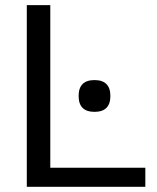

<svg xmlns="http://www.w3.org/2000/svg" viewBox="-20 -718 603 738"><path d="M173.3 -698.2V-73.2H538.6V0H83V-698.2ZM282.2 -349.1Q282.2 -410.2 343.3 -410.2Q404.3 -410.2 404.3 -349.1Q404.3 -288.1 343.3 -288.1Q282.2 -288.1 282.2 -349.1Z"/></svg>

Font: Sansation
Style: Regular
Weight: 400
Designer: Bernd Montag
Version: Version 1.301